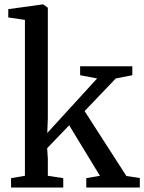

<svg xmlns="http://www.w3.org/2000/svg" viewBox="-20 -839 646 859"><path d="M29.5 0V-42L91.5 -52.5V-750L17 -761V-798L168.5 -819H174L194 -804.5V-309.5L191.5 -244L414.5 -488L338.5 -502.5V-542.5H572V-502.5L498 -488L358.5 -342L545.5 -51.5L605.5 -42.5V0H366V-42L427 -52.5L289.5 -278.5L191 -176L194 -129V-52.5L263 -42V0Z"/></svg>

Font: Merriweather 48pt
Style: Regular
Weight: 400
Version: Version 2.100